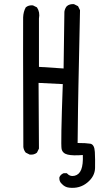

<svg xmlns="http://www.w3.org/2000/svg" viewBox="-20 -784 540 936"><path d="M317.4 130.9Q295.9 128.9 280.3 111.3Q267.6 99.6 269.5 80.1Q275.4 66.4 290 60.5H305.7Q321.3 78.1 343.8 72.8Q366.2 67.4 376 42.5Q385.7 17.6 383.8 -28.3Q335 -24.4 310.1 -30.3Q285.2 -36.1 280.3 -57.6Q275.4 -79.1 286.1 -374L168 -379.9L169.9 -59.6L160.2 -40Q146.5 -28.3 125 -30.3L105.5 -40Q95.7 -51.8 93.8 -67.4Q91.8 -671.9 92.8 -699.2Q93.8 -726.6 105.5 -748Q119.1 -759.8 140.6 -757.8L160.2 -748Q175.8 -724.6 169.9 -693.4V-458L290 -450.2L293.9 -726.6Q295.9 -742.2 305.7 -753.9Q319.3 -765.6 340.8 -763.7L360.4 -753.9L370.1 -734.4Q364.3 -444.3 362.3 -363.3Q360.4 -282.2 358.4 -86.9Q399.4 -86.9 419.9 -83.5Q440.4 -80.1 442.4 -43Q444.3 -5.9 443.4 35.2Q442.4 76.2 405.3 106.4Q368.2 136.7 317.4 130.9Z"/></svg>

Font: NaikaiFont
Style: Regular
Weight: 400
Version: Version 1.67